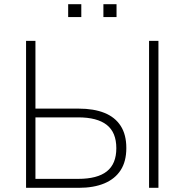

<svg xmlns="http://www.w3.org/2000/svg" viewBox="-20 -901 885 921"><path d="M105 0V-705H150V-380H357Q430 -380 481 -359.5Q532 -339 559 -297Q586 -255 586 -191Q586 -127 559 -85Q532 -43 481 -21.5Q430 0 357 0ZM150 -43H355Q447 -43 492.5 -79Q538 -115 538 -190Q538 -266 492 -302Q446 -338 355 -338H150ZM695 0V-705H740V0ZM476 -819V-881H539V-819ZM307 -819V-881H370V-819Z"/></svg>

Font: Nunito Sans 10pt ExtraLight
Style: Regular
Weight: 250
Designer: Vernon Adams
Foundry: Vernon Adams
Version: Version 3.101;gftools[0.9.27]